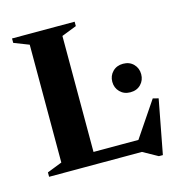

<svg xmlns="http://www.w3.org/2000/svg" viewBox="-106 -770 852 905"><g transform="rotate(-15 320.0 -317.5)"><path d="M578 40H558.5L486.5 0H182.5V-59H519.5L471 -38L601 -230.5L628 -223.5ZM266 -625V0H33.5V-21.5L106.5 -50V-625L33.5 -653.5V-675H339V-653.5ZM507.5 -285.5Q476.5 -285.5 456.8 -305.5Q437 -325.5 437 -355Q437 -384.5 456.8 -404.5Q476.5 -424.5 507.5 -424.5Q539 -424.5 558.5 -404.5Q578 -384.5 578 -355Q578 -325.5 558.5 -305.5Q539 -285.5 507.5 -285.5Z"/></g></svg>

Font: Newsreader 24pt
Style: Bold
Weight: 700
Designer: Hugues Gentile
Foundry: Production Type
Version: Version 1.003